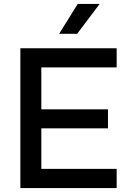

<svg xmlns="http://www.w3.org/2000/svg" viewBox="-20 -951 654 971"><path d="M83 0V-707H570V-610H189V-398H526V-302H189V-97H570V0ZM279 -780 373 -931H484L370 -780Z"/></svg>

Font: Onest Medium
Style: Regular
Weight: 500
Designer: Dmitri Voloshin, Andrey Kudryavtsev
Foundry: Dmitri Voloshin, Andrey Kudryavtsev
Version: Version 1.000;gftools[0.9.33]